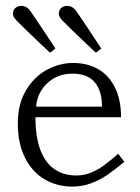

<svg xmlns="http://www.w3.org/2000/svg" viewBox="-20 -644 492 674"><path d="M42.5 -211.5Q42.5 -278.5 71 -326.5Q99.5 -374.5 144.2 -398.8Q189 -423 236.5 -423Q287.5 -423 325.5 -400.8Q363.5 -378.5 384.2 -335.5Q405 -292.5 405 -232.5H104.5Q104.5 -162 122.2 -116.5Q140 -71 172 -49.5Q204 -28 247.5 -28Q275 -28 299 -37.8Q323 -47.5 343.5 -62.5Q364 -77.5 395 -104L416.5 -76Q381.5 -47 355.8 -29.5Q330 -12 299.5 -0.5Q269 11 234 11Q180 11 136.5 -14.5Q93 -40 67.8 -90.2Q42.5 -140.5 42.5 -211.5ZM234 -385.5Q198.5 -385.5 170 -369.5Q141.5 -353.5 125 -326.8Q108.5 -300 107 -269.5H338Q338.5 -322.5 313.5 -354Q288.5 -385.5 234 -385.5ZM121.5 -491Q95.5 -515.5 72.5 -537.8Q49.5 -560 38 -572Q31.5 -579.5 28.5 -584.5Q25.5 -589.5 25.5 -596Q25.5 -609 34.2 -616.2Q43 -623.5 55 -623.5Q63 -623.5 70.5 -619.8Q78 -616 83.5 -609.5Q88 -604 136 -532Q149 -513 159 -497.5Q169 -482 174.5 -473.5L155.5 -459ZM282.5 -491Q256.5 -515.5 233.5 -537.8Q210.5 -560 199 -572Q192.5 -579.5 189.5 -584.5Q186.5 -589.5 186.5 -596Q186.5 -609 195.2 -616.2Q204 -623.5 216 -623.5Q224 -623.5 231.5 -619.8Q239 -616 244.5 -609.5Q252.5 -598.5 269 -574Q285.5 -549.5 304.5 -520.5Q320 -497 335.5 -473.5L316.5 -459Z"/></svg>

Font: Didactic
Style: Regular
Weight: 400
Designer: Tyler Finck
Foundry: Etcetera Type Co
Version: Version 3.007;FEAKit 1.0